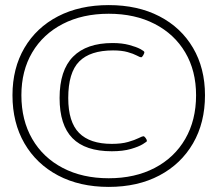

<svg xmlns="http://www.w3.org/2000/svg" viewBox="-20 -731 854 754"><path d="M407 3Q293 3 208 -42Q123 -87 76 -168Q29 -249 29 -357Q29 -463 76 -543Q123 -623 208 -667Q293 -711 407 -711Q521 -711 606 -667Q691 -623 738 -543Q785 -463 785 -357Q785 -249 738 -168Q691 -87 606 -42Q521 3 407 3ZM407 -31Q510 -31 587.5 -71.5Q665 -112 707.5 -185.5Q750 -259 750 -357Q750 -453 707.5 -525Q665 -597 587.5 -637Q510 -677 407 -677Q304 -677 226.5 -637Q149 -597 106.5 -525Q64 -453 64 -357Q64 -259 106.5 -185.5Q149 -112 226.5 -71.5Q304 -31 407 -31ZM419 -137Q315 -137 264.5 -188.5Q214 -240 214 -346Q214 -455 267 -508.5Q320 -562 422 -562Q459 -562 487 -554.5Q515 -547 531 -538.5Q547 -530 547 -526Q547 -522 542.5 -514Q538 -506 534 -506Q530 -506 517 -513Q504 -520 481 -526.5Q458 -533 424 -533Q334 -533 291 -489.5Q248 -446 248 -346Q248 -252 290.5 -209Q333 -166 419 -166Q457 -166 483 -173.5Q509 -181 524 -188.5Q539 -196 543 -196Q547 -196 552 -189Q557 -182 557 -177Q557 -175 541 -165Q525 -155 494 -146Q463 -137 419 -137Z"/></svg>

Font: Asap Semi Expanded Thin
Style: Regular
Weight: 100
Width: 6
Designer: Pablo Cosgaya
Foundry: Omnibus-Type
Version: Version 3.001; ttfautohint (v1.8.4.7-5d5b)